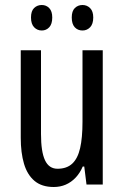

<svg xmlns="http://www.w3.org/2000/svg" viewBox="-20 -738 496 768"><path d="M391 -537V0H326L317 -72H311Q300 -46 282.5 -27.5Q265 -9 243 0.5Q221 10 195 10Q147 10 118 -14.5Q89 -39 76 -83Q63 -127 63 -187V-537H144V-202Q144 -131 160 -97Q176 -63 210 -63Q247 -63 269 -83.5Q291 -104 300.5 -145.5Q310 -187 310 -251V-537ZM104 -668Q104 -694 116.5 -706Q129 -718 147 -718Q165 -718 177 -705.5Q189 -693 189 -668Q189 -642 177 -629Q165 -616 147 -616Q129 -616 116.5 -629Q104 -642 104 -668ZM267 -668Q267 -694 279.5 -706Q292 -718 310 -718Q328 -718 340.5 -705.5Q353 -693 353 -668Q353 -642 340.5 -629Q328 -616 310 -616Q291 -616 279 -629Q267 -642 267 -668Z"/></svg>

Font: Noto Sans Thai ExtraCondensed
Style: Regular
Weight: 400
Width: 2
Designer: Monotype Design Team
Foundry: Monotype Imaging Inc.
Version: Version 2.002